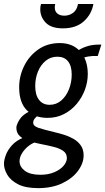

<svg xmlns="http://www.w3.org/2000/svg" viewBox="-64 -722 543 992"><path d="M182 -113Q114 -113 74.5 -152.5Q35 -192 35 -271Q35 -329 60.8 -381.2Q86.5 -433.5 133.8 -466.5Q181 -499.5 245 -499.5Q312 -499.5 350.8 -455.8Q389.5 -412 389.5 -339Q389.5 -298.5 374.8 -258.5Q360 -218.5 332.5 -185.5Q305 -152.5 266.8 -132.8Q228.5 -113 182 -113ZM192.5 -180.5Q227 -180.5 252.8 -203Q278.5 -225.5 292.5 -261.2Q306.5 -297 306.5 -336.5Q306.5 -382 287.2 -405.5Q268 -429 232.5 -429Q197.5 -429 171.8 -407.8Q146 -386.5 132 -352Q118 -317.5 118 -277.5Q118 -231 137.8 -205.8Q157.5 -180.5 192.5 -180.5ZM133 250Q67.5 250 28.8 229.8Q-10 209.5 -26.8 180.2Q-43.5 151 -43.5 124Q-43.5 106 -34.2 80Q-25 54 -2.2 28.5Q20.5 3 61 -12.5L124.5 11Q102.5 17 82.5 33Q62.5 49 49.8 69.8Q37 90.5 37 111Q37 140 64.5 160.5Q92 181 144 181Q185.5 181 216.2 168Q247 155 264.2 135Q281.5 115 281.5 94.5Q281.5 71 262.8 57.8Q244 44.5 214 37Q184 29.5 150.8 23Q117.5 16.5 87.8 7.5Q58 -1.5 39.2 -18Q20.5 -34.5 20.5 -62.5Q20.5 -77 36.5 -103.5Q52.5 -130 90.5 -147.5L135 -127.5Q123 -119 115.2 -109.2Q107.5 -99.5 107.5 -88Q107.5 -71 133.2 -62Q159 -53 218 -39Q240 -34 266 -26Q292 -18 315 -5Q338 8 353 28.8Q368 49.5 368 80.5Q368 121.5 339.2 160.5Q310.5 199.5 257.8 224.8Q205 250 133 250ZM365 -422.5 337.5 -459.5Q356 -473 384 -482.2Q412 -491.5 444.5 -491.5H459.5L441 -432.5H413.5Q409 -432.5 393 -430.2Q377 -428 365 -422.5ZM261 -575.5Q200.5 -575.5 172.2 -605Q144 -634.5 144 -674.5Q144 -683 145 -689Q146 -695 148 -701.5H221.5Q220.5 -698.5 219.8 -693.8Q219 -689 219 -684Q219 -663 232.5 -652Q246 -641 268.5 -641Q294 -641 314 -656Q334 -671 339 -701.5H418.5Q409.5 -648.5 369.2 -612Q329 -575.5 261 -575.5Z"/></svg>

Font: Cabin
Style: Italic
Weight: 400
Width: 4
Italic angle: -10°
Designer: Pablo Impallari
Foundry: Pablo Impallari. http://www.impallari.com Igino Marini. http://www.ikern.com
Version: Version 3.001